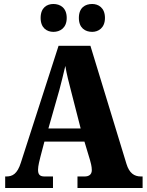

<svg xmlns="http://www.w3.org/2000/svg" viewBox="-20 -944 736 964"><path d="M443 -784C473 -784 507 -803 507 -854C507 -906 473 -924 443 -924C408 -924 376 -906 376 -854C376 -803 408 -784 443 -784ZM248 -784C281 -784 315 -803 315 -854C315 -906 281 -924 248 -924C216 -924 184 -906 184 -854C184 -803 216 -784 248 -784ZM6 0H246V-58H203C178 -58 171 -70 171 -92C171 -111 179 -141 183 -157L203 -233H404L432 -140C435 -130 441 -108 441 -90C441 -65 423 -58 405 -58H369V0H696V-58H687C654 -58 629 -75 615 -121L434 -714H274L85 -128C67 -70 42 -58 12 -58H6ZM223 -299 278 -492C288 -529 298 -571 308 -613C315 -570 326 -529 336 -490L385 -299Z"/></svg>

Font: Noto Serif Devanagari Condensed Black
Style: Regular
Weight: 900
Width: 3
Designer: Universal Thirst, Indian Type Foundry and the Monotype Design Team
Foundry: Monotype Imaging Inc.
Version: Version 2.004